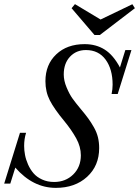

<svg xmlns="http://www.w3.org/2000/svg" viewBox="-47 -888 667 921"><path d="M406.2 -720.2 296.4 -848.6 312.5 -868.2 435.5 -794.4 587.9 -867.7 600.1 -848.6 432.1 -720.2ZM220.7 13.2Q111.3 13.2 26.4 -84L2.4 -7.3H-26.9L48.8 -251H78.1Q68.8 -221.7 68.8 -188Q68.8 -167 73 -144.8Q77.1 -122.6 87.6 -98.9Q98.1 -75.2 113.8 -56.9Q129.4 -38.6 155 -26.9Q180.7 -15.1 212.4 -15.1Q267.6 -15.1 304.2 -51Q340.8 -86.9 340.8 -143.1Q340.8 -184.1 318.6 -224.4Q296.4 -264.6 260.7 -308.1Q212.9 -365.7 191.9 -406.7Q170.9 -447.8 170.9 -498.5Q170.9 -578.1 222.7 -627.2Q274.4 -676.3 358.9 -676.3Q414.1 -676.3 455.3 -650.1Q496.6 -624 528.3 -564.5L554.2 -647.9H583.5L517.6 -437H488.3Q493.2 -459.5 493.2 -481.9Q493.2 -556.2 459.5 -602.1Q425.8 -647.9 365.2 -647.9Q318.8 -647.9 288.8 -616Q258.8 -584 258.8 -530.8Q258.8 -501 272.5 -468.5Q286.1 -436 300.8 -415.5Q315.4 -395 340.3 -365.2Q363.3 -337.9 376.7 -319.3Q390.1 -300.8 403.6 -277.1Q417 -253.4 422.9 -229.2Q428.7 -205.1 428.7 -177.7Q428.7 -92.8 370.8 -39.8Q313 13.2 220.7 13.2Z"/></svg>

Font: Elstob
Style: Italic
Weight: 400
Italic angle: -20°
Designer: Peter S. Baker
Version: Version 1.015